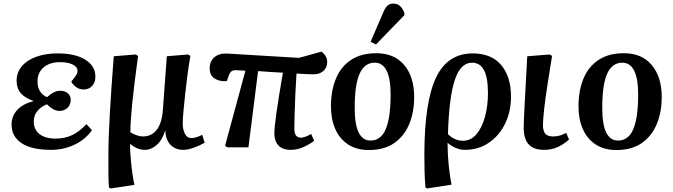

<svg xmlns="http://www.w3.org/2000/svg" viewBox="-20 -825 3768 1075"><path d="M265 14Q156 14 100 -24Q44 -62 45 -129Q45 -176 77.5 -210.5Q110 -245 167 -258V-260Q120 -276 96.5 -303Q73 -330 73 -373Q73 -420 102.5 -454.5Q132 -489 184 -507.5Q236 -526 303 -526Q403 -526 459 -490Q515 -454 514 -395Q514 -364 496 -344Q478 -324 448 -324Q424 -324 406 -337.5Q388 -351 379 -368Q399 -392 406.5 -404Q414 -416 414 -429Q414 -450 387.5 -463.5Q361 -477 316 -477Q259 -477 224.5 -448Q190 -419 190 -368Q190 -336 204.5 -313Q219 -290 244 -281Q259 -296 278.5 -306.5Q298 -317 317 -317Q343 -317 359.5 -303Q376 -289 376 -265Q376 -239 358 -221.5Q340 -204 314 -204Q295 -204 276.5 -214.5Q258 -225 243 -241Q213 -230 191 -205.5Q169 -181 169 -144Q169 -100 201 -74.5Q233 -49 291 -49Q344 -49 385 -69Q426 -89 464 -130L495 -96Q458 -44 397.5 -15Q337 14 265 14Z M601 230 590 225Q587 186 587 142Q587 98 587 33Q587 -49 595 -190.5Q603 -332 617 -510L739 -520L753 -512Q730 -343 720 -243Q710 -143 710 -85Q724 -75 744 -68Q764 -61 779 -61Q830 -61 858.5 -99.5Q887 -138 892 -210L914 -510L1032 -520L1046 -512Q1038 -468 1030.5 -412Q1023 -356 1017 -300.5Q1011 -245 1007 -200.5Q1003 -156 1003 -134Q1003 -101 1015 -76.5Q1027 -52 1053 -52Q1065 -52 1081 -57Q1097 -62 1112 -70L1126 -26Q1104 -13 1069 0.5Q1034 14 1005 14Q962 14 934.5 -14.5Q907 -43 906 -94H905Q888 -40 857 -13Q826 14 791 14Q766 14 744 3.5Q722 -7 709 -19H708Q708 18 712 63Q716 108 721.5 148Q727 188 733 210Z M1608 14Q1561 14 1538.5 -11Q1516 -36 1516 -77Q1516 -142 1564 -418Q1530 -420 1494.5 -422Q1459 -424 1425 -427L1371 0H1254L1240 -8L1354 -429Q1336 -430 1323 -431Q1310 -432 1300 -432Q1284 -432 1275 -425Q1266 -418 1260 -399L1250 -371Q1214 -367 1184 -384Q1154 -401 1154 -442Q1154 -482 1181 -505Q1208 -528 1254 -525L1654 -501L1780 -536Q1812 -512 1812 -478Q1812 -446 1790.5 -427.5Q1769 -409 1738 -409Q1724 -409 1697.5 -410Q1671 -411 1640 -413Q1636 -354 1633.5 -294Q1631 -234 1629.5 -184.5Q1628 -135 1628 -108Q1628 -77 1638 -65.5Q1648 -54 1665 -54Q1674 -54 1690 -59.5Q1706 -65 1722 -75L1739 -37Q1714 -17 1679 -1.5Q1644 14 1608 14Z M2045 15Q1976 15 1928.5 -16.5Q1881 -48 1857 -103Q1833 -158 1833 -230Q1833 -317 1860.5 -384Q1888 -451 1944.5 -489Q2001 -527 2087 -527Q2188 -527 2243.5 -460.5Q2299 -394 2299 -282Q2299 -198 2271.5 -131Q2244 -64 2188 -24.5Q2132 15 2045 15ZM2054 -38Q2113 -38 2140 -102.5Q2167 -167 2167 -295Q2167 -474 2078 -474Q2022 -474 1994 -413.5Q1966 -353 1966 -221Q1966 -127 1988.5 -82.5Q2011 -38 2054 -38ZM2085 -576 2055 -591 2126 -756Q2137 -782 2149.5 -793.5Q2162 -805 2182 -805Q2205 -805 2219.5 -791.5Q2234 -778 2244 -753V-740Z M2372 230 2362 225Q2358 174 2357 130.5Q2356 87 2356 35Q2357 -256 2421.5 -391Q2486 -526 2627 -526Q2731 -526 2786 -461Q2841 -396 2841 -285Q2841 -199 2807.5 -131.5Q2774 -64 2716 -25Q2658 14 2583 14Q2557 14 2531 3Q2505 -8 2487 -25H2486Q2486 10 2488.5 52.5Q2491 95 2496.5 136.5Q2502 178 2508 209ZM2572 -37Q2617 -37 2648 -74Q2679 -111 2695.5 -171.5Q2712 -232 2712 -303Q2712 -392 2689.5 -433Q2667 -474 2623 -474Q2558 -474 2526 -376Q2494 -278 2488 -74Q2525 -37 2572 -37Z M3026 14Q2982 14 2957 -2.5Q2932 -19 2922 -46.5Q2912 -74 2912 -108Q2912 -139 2917.5 -240.5Q2923 -342 2932 -510L3058 -520L3071 -512Q3057 -426 3045 -348.5Q3033 -271 3026.5 -212.5Q3020 -154 3020 -124Q3020 -94 3032 -77.5Q3044 -61 3078 -61Q3115 -61 3150 -81L3166 -44Q3135 -16 3101.5 -1Q3068 14 3026 14Z M3431 15Q3362 15 3314.5 -16.5Q3267 -48 3243 -103Q3219 -158 3219 -230Q3219 -317 3246.5 -384Q3274 -451 3330.5 -489Q3387 -527 3473 -527Q3574 -527 3629.5 -460.5Q3685 -394 3685 -282Q3685 -198 3657.5 -131Q3630 -64 3574 -24.5Q3518 15 3431 15ZM3440 -38Q3499 -38 3526 -102.5Q3553 -167 3553 -295Q3553 -474 3464 -474Q3408 -474 3380 -413.5Q3352 -353 3352 -221Q3352 -127 3374.5 -82.5Q3397 -38 3440 -38Z"/></svg>

Font: Literata 36pt SemiBold
Style: Italic
Weight: 600
Italic angle: -2°
Designer: Latin by Veronika Burian and Jose Scaglione. Greek by Irene Vlachou. Cyrillic by Vera Evstafieva
Foundry: TypeTogether
Version: Version 3.002